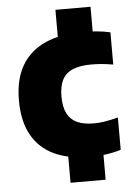

<svg xmlns="http://www.w3.org/2000/svg" viewBox="-55 -710 609 872"><g transform="rotate(-5 249.5 -274.0)"><path d="M330 10.5Q233 10.5 166.2 -21Q99.5 -52.5 64.8 -115.5Q30 -178.5 30 -273Q30 -369 67.2 -432Q104.5 -495 174.8 -526.2Q245 -557.5 345 -557.5Q380 -557.5 411.2 -554.5Q442.5 -551.5 471 -545V-398Q445 -402.5 421 -404.8Q397 -407 371.5 -407Q320 -407 287.2 -393.2Q254.5 -379.5 239.2 -350.2Q224 -321 224 -274.5Q224 -226 239.2 -196.2Q254.5 -166.5 284.5 -153Q314.5 -139.5 359.5 -139.5Q385.5 -139.5 411.2 -143.8Q437 -148 471 -156.5V-9.5Q441.5 0 405 5.2Q368.5 10.5 330 10.5ZM231 120V-26H391V120ZM231 -522.5V-668.5H391V-522.5Z"/></g></svg>

Font: Encode Sans SC ExtraBold
Style: Regular
Weight: 800
Version: Version 3.002